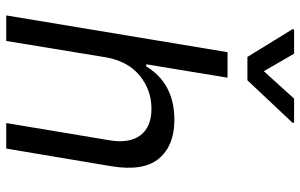

<svg xmlns="http://www.w3.org/2000/svg" viewBox="-198 -788 986 631"><g transform="rotate(90 295.5 -473.0)"><path d="M31.2 0 152 -727.3H235.8L191.8 -460.2H198.9Q211.6 -481.5 228.7 -498.6Q245.7 -515.6 267.4 -527.7Q289.1 -539.8 315.9 -546.2Q342.7 -552.6 375 -552.6Q458.1 -552.6 501.1 -502.5Q544 -452.1 527 -346.6L468.8 0H384.9L441.8 -340.9Q447.1 -373.6 442.6 -398.8Q438.2 -424 424.7 -441.6Q411.2 -459.2 389.4 -468.2Q367.5 -477.3 338.1 -477.3Q276.3 -477.3 229 -438.6Q181.8 -399.9 169 -328.1L115.1 0ZM77.4 -946H157L214.5 -846.6L304.7 -946H384.2L383.5 -940.3L244.3 -792.6H167.6L76.7 -940.3Z"/></g></svg>

Font: Inter P
Style: Italic
Weight: 400
Italic angle: -9.40001°
Designer: Rasmus Andersson
Foundry: rsms
Version: Version 3.018;git-588b23468